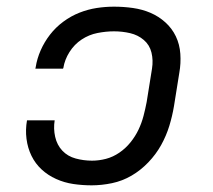

<svg xmlns="http://www.w3.org/2000/svg" viewBox="-20 -548 640 576"><path d="M255 8Q227 8 200 4Q173 0 148.5 -11Q124 -22 105 -39.5Q86 -57 74.5 -80.5Q63 -104 59.5 -131.5Q56 -159 61 -187H144Q140 -162 145.5 -137.5Q151 -113 167 -96Q183 -79 207 -72.5Q231 -66 256 -66Q277 -66 298 -71.5Q319 -77 338 -90Q357 -103 371.5 -121Q386 -139 395.5 -159Q405 -179 410.5 -200Q416 -221 420 -242L436 -342Q440 -367 434.5 -390Q429 -413 411.5 -428Q394 -443 370.5 -448.5Q347 -454 322 -454Q298 -454 272.5 -449Q247 -444 225 -429.5Q203 -415 188.5 -392Q174 -369 170 -344L169 -342H86L87 -346Q91 -372 102 -397Q113 -422 130 -444Q147 -466 170 -483Q193 -500 218.5 -510Q244 -520 270 -524Q296 -528 322 -528Q351 -528 379 -524Q407 -520 431.5 -509.5Q456 -499 476 -481Q496 -463 507.5 -439Q519 -415 521 -386.5Q523 -358 518 -330L502 -230Q497 -200 488 -170.5Q479 -141 463.5 -113Q448 -85 425 -61Q402 -37 374.5 -21Q347 -5 316 1.5Q285 8 255 8Z"/></svg>

Font: Iosevka Aile
Style: Italic
Weight: 400
Italic angle: -9°
Designer: Belleve Invis
Foundry: Belleve Invis
Version: Version 28.0.1; ttfautohint (v1.8.4)